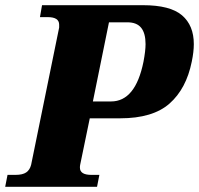

<svg xmlns="http://www.w3.org/2000/svg" viewBox="-48 -720 767 740"><path d="M-19 -46H12Q39 -46 53 -55.5Q67 -65 72 -85L180 -614V-625Q180 -654 136 -654H106L114 -700H503Q608 -700 653.5 -661Q699 -622 699 -550Q699 -520 691 -482Q670 -378 605.5 -321Q541 -264 415 -264H298L261 -85Q260 -81 260 -74Q260 -46 304 -46H335L326 0H-28ZM380 -329Q474 -329 505 -482Q513 -524 513 -550Q513 -592 496 -613Q479 -634 443 -634H372L310 -329Z"/></svg>

Font: Taviraj ExtraBold
Style: Italic
Weight: 800
Italic angle: -12°
Designer: Katatrad Team
Foundry: CadsonDemak
Version: Version 1.001